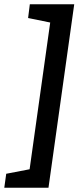

<svg xmlns="http://www.w3.org/2000/svg" viewBox="-91 -724 367 895"><path d="M255 -704 135 151H-71L-62 86L47 65L143 -619L40 -640L48 -704Z"/></svg>

Font: Faustina
Style: Bold Italic
Weight: 700
Italic angle: -8°
Designer: Alfonso Garcia
Foundry: http://www.omnibus-type.com
Version: Version 1.200